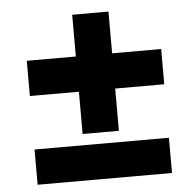

<svg xmlns="http://www.w3.org/2000/svg" viewBox="-48 -684 746 733"><g transform="rotate(-5 325.0 -317.5)"><path d="M67 -340V-475H582V-340ZM255 -178V-635H394V-178ZM67 0V-135H582V0Z"/></g></svg>

Font: Azeret Mono Thin
Style: Bold
Weight: 700
Version: Version 1.002